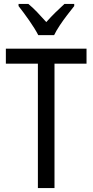

<svg xmlns="http://www.w3.org/2000/svg" viewBox="-20 -963 474 983"><path d="M259 0H174V-637H10V-714H423V-637H259ZM176 -783Q159 -816 130 -857.5Q101 -899 75 -932V-943H125Q146 -926 170 -901Q194 -876 217 -850Q243 -879 263.5 -899Q284 -919 310 -943H360V-932Q344 -912 324 -886Q304 -860 286 -833Q268 -806 257 -783Z"/></svg>

Font: Noto Sans Thai Looped Condensed
Style: Regular
Weight: 400
Width: 3
Designer: Sasikarn Vongin, Ben Mitchell
Foundry: The Fontpad Ltd
Version: Version 1.001; ttfautohint (v1.8.4.7-5d5b)